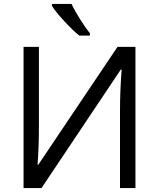

<svg xmlns="http://www.w3.org/2000/svg" viewBox="-20 -951 802 971"><path d="M99.1 -713.9H176.8V-316.9Q176.8 -207 169.9 -118.2H173.8L574.2 -713.9H665V0H586.9V-393.1Q586.9 -491.2 595.2 -599.1H590.8L189.9 0H99.1ZM434.6 -771H380.9Q349.1 -796.4 305.7 -843.3Q262.2 -890.1 242.7 -920.9V-931.2H341.8Q357.4 -897.5 385.3 -853.3Q413.1 -809.1 434.6 -783.2Z"/></svg>

Font: Zoram GWebM
Style: Regular
Weight: 400
Foundry: Ascender Corporation
Version: Version 1.000